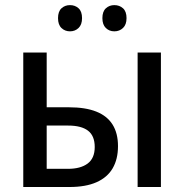

<svg xmlns="http://www.w3.org/2000/svg" viewBox="-20 -749 738 769"><path d="M73.2 0V-538.6H167V-319.3H256.3Q322.3 -319.3 365.7 -302Q409.2 -284.7 430.9 -250Q452.6 -215.3 452.6 -163.6Q452.6 -111.8 431.4 -75.2Q410.2 -38.6 366.9 -19.3Q323.7 0 257.8 0ZM167 -72.8H252Q302.7 -72.8 331.1 -94Q359.4 -115.2 359.4 -160.2Q359.4 -205.1 332.5 -225.6Q305.7 -246.1 252.9 -246.1H167ZM531.2 0V-538.6H624.5V0ZM212.4 -676.3Q212.4 -703.1 226.3 -715.8Q240.2 -728.5 260.3 -728.5Q280.8 -728.5 294.7 -715.8Q308.6 -703.1 308.6 -676.3Q308.6 -650.4 294.7 -637Q280.8 -623.5 260.3 -623.5Q240.2 -623.5 226.3 -636.7Q212.4 -649.9 212.4 -676.3ZM390.1 -676.3Q390.1 -703.1 404.1 -715.8Q418 -728.5 438 -728.5Q458.5 -728.5 472.7 -715.8Q486.8 -703.1 486.8 -676.3Q486.8 -650.4 472.7 -637Q458.5 -623.5 438 -623.5Q417.5 -623.5 403.8 -637Q390.1 -650.4 390.1 -676.3Z"/></svg>

Font: Open Sans SemiCondensed Medium
Style: Regular
Weight: 500
Width: 4
Designer: Monotype Design Team
Foundry: Monotype Imaging Inc.
Version: Version 3.000